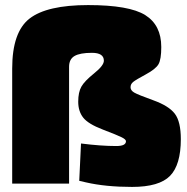

<svg xmlns="http://www.w3.org/2000/svg" viewBox="-20 -723 737 756"><path d="M252 0H28V-453Q28 -597 96.5 -650Q165 -703 327 -703Q489 -703 552 -663.5Q615 -624 615 -538Q615 -489 604 -470Q593 -451 554 -430Q515 -409 504.5 -400.5Q494 -392 494 -379.5Q494 -367 508.5 -358.5Q523 -350 584 -328Q645 -306 668.5 -275Q692 -244 692 -175Q692 -74 649.5 -30.5Q607 13 500 13Q396 13 318 -5L292 -11L299 -158Q377 -148 438 -148Q476 -148 476 -167Q476 -174 459 -182.5Q442 -191 384.5 -213Q327 -235 307.5 -260Q288 -285 288 -322.5Q288 -360 300.5 -382Q313 -404 351 -434.5Q389 -465 389 -484Q389 -515 342 -515Q295 -515 273.5 -502.5Q252 -490 252 -460Z"/></svg>

Font: Titillium Web
Style: Black
Weight: 900
Version: Version 1.001;PS 35.000;hotconv 1.0.70;makeotf.lib2.5.55311